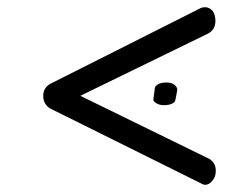

<svg xmlns="http://www.w3.org/2000/svg" viewBox="-20 -513 639 533"><path d="M435 -221C443.7 -221 451 -222.3 457 -225C463 -227.7 466.3 -231.3 467 -236L472 -262C472.7 -267.3 470.3 -272.3 465 -277C459.7 -281.7 452 -284 442 -284C433.3 -284 426.3 -282.7 421 -280C415 -277.3 411.3 -273.7 410 -269L406 -239C404.7 -235 407 -231 413 -227C419 -223 426.3 -221 435 -221ZM100 -247C100 -231.7 106.3 -220 119 -212L536 -5C541.3 -1.7 546 0 550 0C557.3 0 564 -4 570 -12C576 -18.7 579 -27.3 579 -38C579 -47.3 577.3 -54.3 574 -59C570 -65 565.7 -69.3 561 -72L203 -247L558 -420C571.3 -427.3 578 -439 578 -455C578 -466.3 575.3 -475.7 570 -483C564 -489.7 557 -493 549 -493C545 -493 541.3 -492.3 538 -491L121 -281C107 -273.7 100 -262.3 100 -247Z"/></svg>

Font: naYanakamik
Style: Regular
Weight: 500
Designer: Nagarjuna G.,Vikas B.,Ruchir J.,Tushar G.,Vinay J.
Foundry: gnowledge lab
Version: 1.1